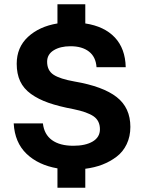

<svg xmlns="http://www.w3.org/2000/svg" viewBox="-20 -820 677 909"><path d="M252 -799.8H383.8V-709Q474.1 -695.3 523.7 -642.6Q573.2 -589.8 575.2 -502H437Q433.6 -550.8 401.1 -575.9Q368.7 -601.1 314 -601.1Q265.1 -601.1 234.1 -581.8Q203.1 -562.5 203.1 -527.8Q203.1 -486.3 233.4 -466.3Q263.7 -446.3 333 -434.1Q467.3 -411.1 532.2 -360.6Q597.2 -310.1 597.2 -219.2Q597.2 -173.8 579.8 -137.5Q562.5 -101.1 531.7 -77.9Q501 -54.7 464.1 -40.5Q427.2 -26.4 383.8 -21V68.8H252V-22.9Q161.1 -38.6 105.5 -92Q49.8 -145.5 44.9 -235.8H183.1Q189 -183.6 226.1 -156.7Q263.2 -129.9 327.1 -129.9Q384.8 -129.9 418.9 -150.1Q453.1 -170.4 453.1 -208Q453.1 -248.5 423.1 -269.3Q393.1 -290 328.1 -303.2Q257.8 -316.4 209.7 -333.3Q161.6 -350.1 126.7 -375.2Q91.8 -400.4 75.4 -435.5Q59.1 -470.7 59.1 -518.1Q59.1 -595.7 112.5 -645.3Q166 -694.8 252 -709Z"/></svg>

Font: Nacelle Bold
Style: Regular
Weight: 700
Designer: Sora Sagano
Foundry: Sora Sagano
Version: Version 1.000;FEAKit 1.0